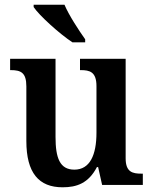

<svg xmlns="http://www.w3.org/2000/svg" viewBox="-20 -786 650 816"><path d="M288 -606H342V-619C315 -657 273 -721 254 -766H123V-756C146 -721 233 -642 288 -606ZM246 10C306 10 356 -7 392 -76H397L414 0H587V-48H581C544 -48 514 -54 514 -113V-536H320V-488H323C361 -488 390 -481 390 -420V-222C390 -127 362 -65 296 -65C234 -65 216 -115 216 -204V-536H23V-488H26C69 -488 92 -477 92 -419V-187C92 -51 145 10 246 10Z"/></svg>

Font: Noto Serif Armenian SemiCondensed SemiBold
Style: Regular
Weight: 600
Width: 4
Designer: Monotype Design Team
Foundry: Monotype Imaging Inc.
Version: Version 2.008